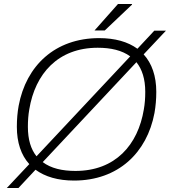

<svg xmlns="http://www.w3.org/2000/svg" viewBox="-20 -888 847 957"><path d="M451 -736H502L638 -865V-868H568ZM14 49H72L157 -42C205 -7 269 12 349 12C569 12 713 -127 750 -325C756 -359 759 -394 759 -430C759 -509 737 -572 696 -617L807 -735H749L665 -645C617 -680 553 -698 474 -698C254 -698 110 -560 73 -361C67 -328 64 -293 64 -256C64 -178 85 -115 126 -70ZM119 -256C119 -286 121 -315 126 -343C155 -520 269 -650 467 -650C533 -650 588 -637 629 -607L162 -109C134 -144 119 -192 119 -256ZM356 -36C290 -36 234 -49 193 -80L660 -578C688 -543 704 -495 704 -430C704 -400 702 -371 697 -343C668 -166 555 -36 356 -36Z"/></svg>

Font: Archivo Thin
Style: Italic
Weight: 100
Italic angle: -10°
Designer: Hector Gatti
Foundry: Omnibus-Type
Version: Version 2.001